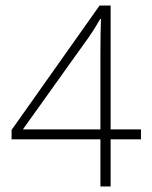

<svg xmlns="http://www.w3.org/2000/svg" viewBox="-20 -676 551 696"><path d="M491 -171H381V0H344V-171H22V-205L341 -656H381V-207H491ZM344 -207V-480Q344 -520 344.5 -548.5Q345 -577 346 -607H343Q330 -584 315.5 -561.5Q301 -539 283 -515L63 -207Z"/></svg>

Font: Noto Sans Telugu SemiCondensed ExtraLight
Style: Regular
Weight: 200
Width: 4
Designer: Jelle Bosma - Monotype Design Team
Foundry: Monotype Imaging Inc.
Version: Version 2.005; ttfautohint (v1.8.4.7-5d5b)